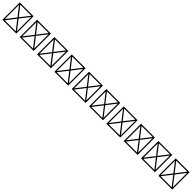

<svg xmlns="http://www.w3.org/2000/svg" viewBox="1083 -4297 7835 7835"><g transform="rotate(45 5000.0 -380.0)"><path d="M100 120H900V-880H100ZM500 -421 182 -830H818ZM532 -380 850 -789V29ZM182 70 500 -339 818 70ZM150 -789 468 -380 150 29Z M1100 120H1900V-880H1100ZM1500 -421 1182 -830H1818ZM1532 -380 1850 -789V29ZM1182 70 1500 -339 1818 70ZM1150 -789 1468 -380 1150 29Z M2100 120H2900V-880H2100ZM2500 -421 2182 -830H2818ZM2532 -380 2850 -789V29ZM2182 70 2500 -339 2818 70ZM2150 -789 2468 -380 2150 29Z M3100 120H3900V-880H3100ZM3500 -421 3182 -830H3818ZM3532 -380 3850 -789V29ZM3182 70 3500 -339 3818 70ZM3150 -789 3468 -380 3150 29Z M4100 120H4900V-880H4100ZM4500 -421 4182 -830H4818ZM4532 -380 4850 -789V29ZM4182 70 4500 -339 4818 70ZM4150 -789 4468 -380 4150 29Z M5100 120H5900V-880H5100ZM5500 -421 5182 -830H5818ZM5532 -380 5850 -789V29ZM5182 70 5500 -339 5818 70ZM5150 -789 5468 -380 5150 29Z M6100 120H6900V-880H6100ZM6500 -421 6182 -830H6818ZM6532 -380 6850 -789V29ZM6182 70 6500 -339 6818 70ZM6150 -789 6468 -380 6150 29Z M7100 120H7900V-880H7100ZM7500 -421 7182 -830H7818ZM7532 -380 7850 -789V29ZM7182 70 7500 -339 7818 70ZM7150 -789 7468 -380 7150 29Z M8100 120H8900V-880H8100ZM8500 -421 8182 -830H8818ZM8532 -380 8850 -789V29ZM8182 70 8500 -339 8818 70ZM8150 -789 8468 -380 8150 29Z M9100 120H9900V-880H9100ZM9500 -421 9182 -830H9818ZM9532 -380 9850 -789V29ZM9182 70 9500 -339 9818 70ZM9150 -789 9468 -380 9150 29Z"/></g></svg>

Font: Adobe NotDef
Style: Regular
Weight: 400
Monospace: yes
Foundry: Adobe Systems Incorporated
Version: Version 1.000;PS 1;hotconv 1.0.98;makeotf.lib2.5.65220